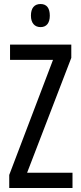

<svg xmlns="http://www.w3.org/2000/svg" viewBox="-20 -936 401 956"><path d="M182 -916C151 -916 134 -896 134 -858C134 -822 152 -801 182 -801C212 -801 228 -822 228 -858C228 -895 213 -916 182 -916ZM341 0V-76H115L335 -648V-714H30V-638H244L26 -65V0Z"/></svg>

Font: Noto Sans Lao Looped ExtraCondensed
Style: Regular
Weight: 400
Width: 2
Designer: Mark Frömberg, Ben Mitchell
Foundry: The Fontpad Ltd
Version: Version 1.002